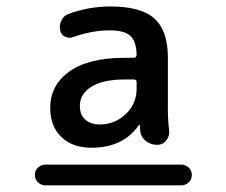

<svg xmlns="http://www.w3.org/2000/svg" viewBox="-20 -760 693 588"><path d="M119.1 -192.4Q106.4 -192.4 96.7 -201.2Q86.9 -210 86.9 -224.1Q86.9 -238.3 96.7 -247.1Q106.4 -255.9 119.1 -255.9H535.2Q547.9 -255.9 557.6 -247.1Q567.4 -238.3 567.4 -224.1Q567.4 -210 557.6 -201.2Q547.9 -192.4 535.2 -192.4ZM398.4 -508.8Q398.4 -516.6 389.6 -516.6H362.3Q295.9 -516.6 260.3 -494.6Q224.6 -472.7 224.6 -435.5Q224.6 -408.2 241.2 -393.6Q257.8 -378.9 285.2 -378.9Q332 -378.9 365.2 -410.6Q398.4 -442.4 398.4 -488.3ZM389.6 -583Q397.5 -583 398.4 -591.8Q397.5 -633.8 378.9 -650.4Q360.4 -667 316.4 -667Q261.7 -667 204.1 -646.5Q191.4 -641.6 178.7 -647.9Q166 -654.3 164.1 -668Q161.1 -683.6 168.5 -698.2Q175.8 -712.9 191.4 -717.8Q252 -740.2 318.4 -740.2Q412.1 -740.2 453.1 -703.1Q494.1 -666 494.1 -584V-427.7Q494.1 -389.6 498 -361.3Q500 -343.8 489.3 -330.1Q478.5 -316.4 460.9 -316.4Q441.4 -316.4 425.8 -329.1Q410.2 -341.8 409.2 -361.3Q409.2 -364.3 408.7 -369.1Q408.2 -374 408.2 -377Q408.2 -377.9 407.2 -377.9Q405.3 -377.9 405.3 -377Q357.4 -307.6 259.8 -307.6Q202.1 -307.6 168 -340.3Q133.8 -373 133.8 -429.7Q133.8 -499 192.4 -541Q251 -583 362.3 -583Z"/></svg>

Font: Rounded Mgen+ 2p medium
Style: Regular
Weight: 500
Designer: [Source Han Sans]
Ryoko NISHIZUKA  (kana & ideographs); Paul D. Hunt (Latin, Greek & Cyrillic); Wenlong ZHANG  (bopomofo
Version: Version 1.059.20150602